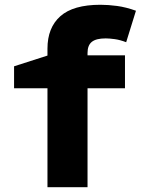

<svg xmlns="http://www.w3.org/2000/svg" viewBox="-20 -785 603 805"><path d="M179 0V-415H39V-507L179 -552V-581Q179 -669 233 -717Q287 -765 401 -765Q434 -765 471 -760Q508 -755 550 -740L509 -608Q483 -618 460.5 -621Q438 -624 423 -624Q383 -624 365 -609.5Q347 -595 347 -563V-553H504V-415H347V0Z"/></svg>

Font: Noto Sans Mono SemiCondensed Black
Style: Regular
Weight: 900
Width: 4
Designer: Monotype Design Team
Foundry: Monotype Imaging Inc.
Version: Version 2.014; ttfautohint (v1.8.4.7-5d5b)